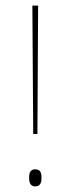

<svg xmlns="http://www.w3.org/2000/svg" viewBox="-20 -659 252 685"><path d="M113.5 -181H98.5L95.5 -639H116ZM105.5 6Q95 6 89.5 -1.2Q84 -8.5 84 -22.5V-27.5Q84 -41.5 89.5 -48.2Q95 -55 105.5 -55Q117 -55 122.5 -48.2Q128 -41.5 128 -27.5V-22.5Q128 -8.5 122.5 -1.2Q117 6 105.5 6Z"/></svg>

Font: Anek Latin Thin
Style: Regular
Weight: 250
Designer: Yesha Goshar
Foundry: Ek Type
Version: Version 1.003